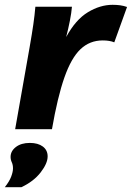

<svg xmlns="http://www.w3.org/2000/svg" viewBox="-48 -537 548 798"><path d="M427 -361Q408 -369 379 -369Q325 -369 286.5 -332.5Q248 -296 219.5 -214.5Q191 -133 168 0H15L75 -340Q85 -397 90.5 -435.5Q96 -474 99 -509H251Q249 -484 242.5 -451Q236 -418 227 -383Q266 -455 317 -486Q368 -517 420 -517Q437 -517 451.5 -515Q466 -513 480 -508ZM-28 241Q-9 217 -1.5 197Q6 177 6 163Q6 148 1 137.5Q-4 127 -4 115Q-4 91 18 74Q40 57 76 57Q110 57 130 72Q150 87 150 113Q150 142 121 179.5Q92 217 41 241Z"/></svg>

Font: Livvic
Style: Bold Italic
Weight: 700
Italic angle: -10°
Designer: Jacques Le Bailly, Baron von Fonthausen
Version: Version 1.001; ttfautohint (v1.8.2)